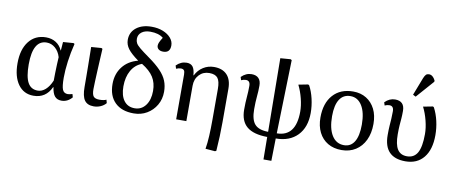

<svg xmlns="http://www.w3.org/2000/svg" viewBox="-82 -1149 4077 1727"><g transform="rotate(10 1957.0 -286.0)"><path d="M244 14Q155 14 104 -56.5Q53 -127 53 -249Q53 -376 110.5 -449.5Q168 -523 267 -523Q318 -523 356.5 -499Q395 -475 415 -430H417L423 -508L518 -515L528 -509Q507 -426 496 -343Q485 -260 485 -194Q485 -114 498 -84Q511 -54 546 -54Q560 -54 588 -62L596 -33Q556 14 500 14Q460 14 438.5 -11.5Q417 -37 409 -93H406Q357 14 244 14ZM274 -38Q312 -38 345 -67.5Q378 -97 401 -152Q401 -181 402 -221Q403 -261 404.5 -300Q406 -339 408 -367Q393 -418 358.5 -448Q324 -478 280 -478Q154 -478 154 -257Q154 -144 183 -91Q212 -38 274 -38Z M794 14Q736 14 710 -23Q684 -60 684 -143Q684 -181 683.5 -233Q683 -285 682.5 -339.5Q682 -394 681 -439Q680 -484 680 -508L773 -515L783 -509Q781 -471 778 -417.5Q775 -364 772.5 -308.5Q770 -253 768 -207Q766 -161 766 -138Q766 -90 781 -72Q796 -54 835 -54Q875 -54 898 -65L906 -35Q887 -12 857 1Q827 14 794 14Z M1159 14Q1049 14 988 -46Q927 -106 927 -214Q927 -306 977.5 -371.5Q1028 -437 1118 -460Q1050 -509 1021.5 -547Q993 -585 993 -629Q993 -699 1046 -740.5Q1099 -782 1186 -782Q1243 -782 1288.5 -764Q1334 -746 1361 -715Q1388 -684 1388 -646Q1388 -579 1325 -579Q1298 -579 1282.5 -591.5Q1267 -604 1267 -625Q1267 -638 1274 -654.5Q1281 -671 1300 -701Q1258 -736 1181 -736Q1131 -736 1101.5 -713Q1072 -690 1072 -652Q1072 -630 1081.5 -612.5Q1091 -595 1120 -571Q1149 -547 1208 -505Q1277 -456 1318.5 -412.5Q1360 -369 1378 -324Q1396 -279 1396 -225Q1396 -157 1364.5 -103Q1333 -49 1279.5 -17.5Q1226 14 1159 14ZM1160 -33Q1222 -33 1259.5 -83Q1297 -133 1297 -215Q1297 -288 1264 -340.5Q1231 -393 1157 -438Q1095 -415 1061 -355Q1027 -295 1027 -210Q1027 -126 1062 -79.5Q1097 -33 1160 -33Z M1940 222 1852 215Q1861 162 1864.5 95Q1868 28 1868 -55V-334Q1868 -404 1845.5 -433Q1823 -462 1768 -462Q1712 -462 1675.5 -423Q1639 -384 1639 -323V0H1546V-409Q1546 -436 1537.5 -447Q1529 -458 1509 -458Q1490 -458 1466 -448L1457 -476Q1499 -518 1552 -518Q1589 -518 1607.5 -494.5Q1626 -471 1630 -417H1633Q1658 -467 1702.5 -495Q1747 -523 1801 -523Q1878 -523 1919.5 -479Q1961 -435 1961 -352V-49Q1961 23 1958.5 83.5Q1956 144 1951 216Z M2382 219 2380 14Q2254 13 2193.5 -37.5Q2133 -88 2133 -193Q2133 -258 2137.5 -308Q2142 -358 2142 -410Q2142 -458 2103 -458Q2083 -458 2060 -448L2051 -476Q2093 -518 2145 -518Q2187 -518 2209 -495Q2231 -472 2231 -429Q2231 -379 2226 -329Q2221 -279 2221 -212Q2221 -116 2257.5 -75Q2294 -34 2380 -33L2373 -704L2466 -711L2477 -705L2459 -33Q2633 -34 2633 -262Q2633 -316 2617 -380Q2601 -444 2574 -498L2661 -515L2671 -509Q2698 -459 2713 -394.5Q2728 -330 2728 -266Q2728 -135 2656 -60.5Q2584 14 2458 14L2454 219Z M3058 14Q2985 14 2932 -17.5Q2879 -49 2850 -106.5Q2821 -164 2821 -242Q2821 -373 2888 -448Q2955 -523 3072 -523Q3141 -523 3192.5 -491Q3244 -459 3272.5 -402Q3301 -345 3301 -267Q3301 -182 3271 -119Q3241 -56 3186 -21Q3131 14 3058 14ZM3072 -33Q3134 -33 3166.5 -86.5Q3199 -140 3199 -243Q3199 -353 3160.5 -415.5Q3122 -478 3055 -478Q2990 -478 2956 -425.5Q2922 -373 2922 -272Q2922 -159 2961.5 -96Q3001 -33 3072 -33Z M3641 14Q3444 14 3444 -191Q3444 -243 3446.5 -277Q3449 -311 3451 -340.5Q3453 -370 3453 -409Q3453 -458 3414 -458Q3392 -458 3371 -448L3362 -476Q3404 -518 3455 -518Q3542 -518 3542 -428Q3542 -387 3539.5 -357.5Q3537 -328 3534.5 -296Q3532 -264 3532 -214Q3532 -121 3560 -77Q3588 -33 3647 -33Q3712 -33 3742.5 -87Q3773 -141 3773 -258Q3773 -314 3756.5 -379.5Q3740 -445 3713 -498L3801 -515L3810 -509Q3838 -456 3852.5 -392.5Q3867 -329 3867 -264Q3867 -132 3807.5 -59Q3748 14 3641 14ZM3632 -575 3606 -588 3669 -751Q3679 -775 3689 -784.5Q3699 -794 3716 -794Q3751 -794 3774 -748V-736Z"/></g></svg>

Font: Literata 36pt
Style: Regular
Weight: 400
Designer: Latin by Veronika Burian and Jose Scaglione. Greek by Irene Vlachou. Cyrillic by Vera Evstafieva.
Foundry: TypeTogether
Version: Version 3.002